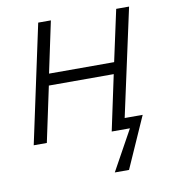

<svg xmlns="http://www.w3.org/2000/svg" viewBox="-81 -601 754 851"><g transform="rotate(-10 296.5 -175.5)"><path d="M367 181 467 0H385L438 -249H146L93 0H34L148 -532H205L156 -301H449L499 -532H557L452 -49H533L431 181Z"/></g></svg>

Font: Noto Sans UI Light
Style: Italic
Weight: 300
Italic angle: -12°
Designer: Monotype Design Team
Foundry: Monotype Imaging Inc.
Version: Version 1.901